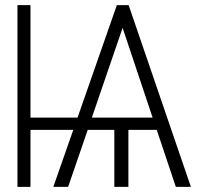

<svg xmlns="http://www.w3.org/2000/svg" viewBox="-20 -727 832 747"><path d="M98.6 -269.5H281.7L434.6 -707H480.5L722.7 0H664.1L589.8 -221.7H479.5V0H424.8V-221.7H321.3L245.1 0H187.5L265.1 -221.7H98.6V0H47.9V-707H98.6ZM573.7 -269.5 457 -618.7 337.4 -269.5Z"/></svg>

Font: Pretendard ExtraLight
Style: Regular
Weight: 200
Designer: Base glyphs from Inter by Rasmus Andersson; Hangeul glyphs from Noto Sans CJK(Source Han Sans) by Jang Soo-young and Kan
Foundry: Kil Hyung-jin
Version: Version 1.309